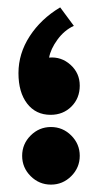

<svg xmlns="http://www.w3.org/2000/svg" viewBox="-20 -500 261 520"><path d="M180 -430Q154 -418 135.5 -392.5Q117 -367 113 -344Q146 -347 171 -324.5Q196 -302 196 -268Q196 -234 173.5 -211.5Q151 -189 117 -189Q77 -189 53.5 -219.5Q30 -250 30 -302Q30 -355 60.5 -402Q91 -449 143 -480ZM118 0Q86 0 63 -23Q40 -46 40 -78Q40 -110 63 -133Q86 -156 118 -156Q150 -156 173 -133Q196 -110 196 -78Q196 -46 173 -23Q150 0 118 0Z"/></svg>

Font: Reem Kufi Ink
Style: Bold
Weight: 700
Designer: Khaled Hosny
Version: Version 1.002